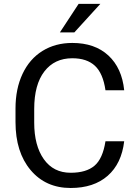

<svg xmlns="http://www.w3.org/2000/svg" viewBox="-20 -937 691 967"><path d="M58.1 0ZM605.5 -225.6Q592.3 -112.8 522.2 -51.5Q452.1 9.8 335.9 9.8Q210 9.8 134 -80.6Q58.1 -170.9 58.1 -322.3V-390.6Q58.1 -489.7 93.5 -564.9Q128.9 -640.1 193.8 -680.4Q258.8 -720.7 344.2 -720.7Q457.5 -720.7 525.9 -657.5Q594.2 -594.2 605.5 -482.4H511.2Q499 -567.4 458.3 -605.5Q417.5 -643.6 344.2 -643.6Q254.4 -643.6 203.4 -577.1Q152.3 -510.7 152.3 -388.2V-319.3Q152.3 -203.6 200.7 -135.3Q249 -66.9 335.9 -66.9Q414.1 -66.9 455.8 -102.3Q497.6 -137.7 511.2 -225.6ZM376 -917.5H485.4L354.5 -773.9H281.7Z"/></svg>

Font: Roboto
Style: Regular
Weight: 400
Designer: Google
Version: Version 2.134; 2016; ttfautohint (v1.6)